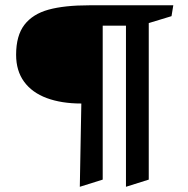

<svg xmlns="http://www.w3.org/2000/svg" viewBox="-20 -696 719 733"><path d="M290.5 -300.8Q214.8 -300.8 158.7 -321.5Q102.5 -342.3 72 -384Q41.5 -425.8 41.5 -486.8Q41.5 -560.1 73.2 -601.3Q105 -642.6 165.5 -659.2Q226.1 -675.8 321.3 -675.8H641.6L634.8 -634.3L547.9 -607.9V-10.3L460.9 17.1V-598.1H372.1V-10.3L284.7 17.1Z"/></svg>

Font: Vesper Libre
Style: Regular
Weight: 400
Designer: Robert Keller & Kimya Gandhi
Foundry: Mota Italic
Version: Version 1.058